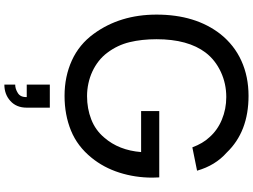

<svg xmlns="http://www.w3.org/2000/svg" viewBox="-150 -656 1076 815"><g transform="rotate(90 387.5 -248.0)"><path d="M733.5 -357.5Q733.5 -284 712.2 -217.2Q691 -150.5 649 -99Q600.5 -39 533.8 -11.8Q467 15.5 386.5 15.5Q304.5 15.5 236.2 -15.5Q168 -46.5 123 -108.5Q41.5 -220 41.5 -375Q41.5 -540 124 -646Q171 -705 237.8 -735.2Q304.5 -765.5 386.5 -765.5Q538.5 -765.5 627 -673Q682 -624.5 704 -547L605 -527Q588 -572 562.5 -599Q532.5 -633.5 487.5 -652.2Q442.5 -671 391.5 -671Q334.5 -671 285 -648Q234.5 -624.5 203 -583.5Q146 -508.5 146 -375Q146 -312 158.5 -260.5Q171 -209 203 -166.5Q218.5 -145.5 239 -129.5Q259.5 -113.5 283.2 -102.5Q307 -91.5 333.5 -85.8Q360 -80 387.5 -80Q440.5 -80 486.2 -97.8Q532 -115.5 563.5 -153Q617.5 -215 625 -309.5H451V-386.5H732.5ZM338.5 78H436.5V176Q436.5 220 408 245.5Q380 271 338.5 271V225Q356.5 225 374 214Q392.5 203 391.5 176H338.5Z"/></g></svg>

Font: Russisch Sans Medium
Style: Regular
Weight: 500
Width: 4
Designer: Michael Sharanda (font) & Cristiano Sobral (main changes)
Foundry: Michael Sharanda
Version: Version 2.00;September 8, 2020;FontCreator 13.0.0.2681 64-bi